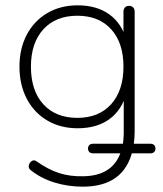

<svg xmlns="http://www.w3.org/2000/svg" viewBox="-20 -512 610 720"><path d="M95 126Q86 119 88 108.5Q90 98 99 92Q108 86 117 93Q161 124 201.5 137Q242 150 291 149Q406 148 435 52L450 63H329Q320 63 315 58Q310 53 310 45Q310 37 315 32Q320 27 329 27H444L439 38Q444 11 444 -15V-163H454Q437 -99 390 -65Q343 -31 271 -31Q207 -31 157.5 -60Q108 -89 80.5 -141.5Q53 -194 53 -262Q53 -330 80.5 -382Q108 -434 157.5 -463Q207 -492 271 -492Q343 -492 390 -458Q437 -424 454 -361H443V-468Q443 -478 448.5 -484Q454 -490 464 -490Q474 -490 479.5 -484Q485 -478 485 -468V-22Q485 10 480 38L477 27H544Q553 27 558 32Q563 37 563 45Q563 53 558 58Q553 63 544 63H456L477 53Q461 120 414.5 154Q368 188 290 188Q235 188 184.5 172.5Q134 157 95 126ZM443 -262Q443 -351 397 -402Q351 -453 270 -453Q189 -453 142.5 -402Q96 -351 96 -262Q96 -172 142.5 -121Q189 -70 270 -70Q351 -70 397 -121.5Q443 -173 443 -262Z"/></svg>

Font: SN Pro Thin
Style: Regular
Weight: 200
Designer: Tobias Whetton
Foundry: Supernotes
Version: Version 1.003;Glyphs 3.3 (3324)